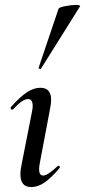

<svg xmlns="http://www.w3.org/2000/svg" viewBox="-20 -752 346 781"><path d="M63 -43Q63 -62 69 -89L110 -297Q113 -311 113 -321Q113 -349 94 -349Q71 -349 33 -307Q32 -306 30 -306Q26 -306 24 -309.5Q22 -313 24 -316Q60 -357 88.5 -376Q117 -395 144 -395Q188 -395 188 -346Q188 -331 183 -306L142 -89Q139 -74 139 -64Q139 -38 156 -38Q174 -38 214 -76Q216 -78 218 -78Q221 -78 223 -74.5Q225 -71 222 -68Q188 -28 161 -9.5Q134 9 107 9Q63 9 63 -43ZM137 -476 218 -716Q220 -722 245.5 -727Q271 -732 290 -732Q297 -732 302 -730.5Q307 -729 306 -727L147 -473Q146 -470 140.5 -472Q135 -474 137 -476Z"/></svg>

Font: Cormorant Garamond SemiBold
Style: Italic
Weight: 600
Italic angle: -10°
Designer: Christian Thalmann (Catharsis Fonts)
Foundry: Catharsis Fonts
Version: Version 4.000